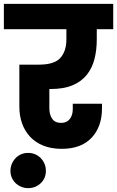

<svg xmlns="http://www.w3.org/2000/svg" viewBox="-37 -760 605 992"><path d="M-17 -740H548V-609H463V-556Q463 -501 451 -454.5Q439 -408 411.5 -373.5Q384 -339 338 -319.5Q292 -300 223 -300H218V-200Q218 -168 232.5 -146.5Q247 -125 279 -125Q308 -125 323.5 -145Q339 -165 339 -196V-224H490V-201Q490 -105 436 -48Q382 9 282 9Q228 9 187 -7.5Q146 -24 118.5 -53.5Q91 -83 77 -122.5Q63 -162 63 -208V-426H164Q244 -426 275 -461Q306 -496 306 -556V-609H-17ZM108 212Q89 212 72.5 205Q56 198 43.5 186Q31 174 24 158Q17 142 17 123Q17 104 24 87Q31 70 43.5 57Q56 44 72.5 37Q89 30 108 30Q147 30 173.5 57Q200 84 200 123Q200 161 173.5 186.5Q147 212 108 212Z"/></svg>

Font: SVN-Poppins
Style: Bold
Weight: 700
Designer: Ninad Kale (Devanagari), Jonny Pinhorn (Latin)
Foundry: Indian Type Foundry
Version: Version 3.200;PS 1.000;hotconv 16.6.54;makeotf.lib2.5.65590